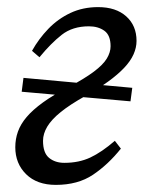

<svg xmlns="http://www.w3.org/2000/svg" viewBox="-20 -508 420 540"><path d="M41 -250 46 -289 352 -261 347 -223ZM137 12Q84 12 53.5 -18Q23 -48 23 -94Q23 -117 30.5 -138Q38 -159 55 -179Q72 -199 101 -220Q130 -241 173 -263Q218 -287 244 -306.5Q270 -326 280.5 -343.5Q291 -361 291 -378Q291 -409 273.5 -421.5Q256 -434 230 -434Q184 -434 153.5 -410Q123 -386 91 -347L70 -365Q89 -399 116 -427Q143 -455 178 -471.5Q213 -488 256 -488Q306 -488 335 -462Q364 -436 364 -393Q364 -374 355.5 -355Q347 -336 329 -317Q311 -298 284 -278.5Q257 -259 220 -238Q177 -214 151 -193Q125 -172 113 -152Q101 -132 101 -112Q101 -78 118 -64Q135 -50 161 -50Q202 -50 234 -65Q266 -80 303 -112L320 -90Q284 -45 241.5 -16.5Q199 12 137 12Z"/></svg>

Font: Source Serif 4
Style: Italic
Weight: 400
Italic angle: -12°
Designer: Frank Grießhammer
Foundry: Adobe Systems Incorporated
Version: Version 4.004;hotconv 1.0.116;makeotfexe 2.5.65601